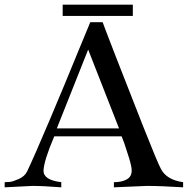

<svg xmlns="http://www.w3.org/2000/svg" viewBox="-21 -801 803 821"><path d="M762 0Q667 -6 607 -6L466 0V-22Q501 -22 522 -34.5Q543 -47 542 -73Q542 -89 531 -125Q520 -161 510 -190L499 -218H211Q167 -115 165 -71Q165 -31 241 -22V0Q165 -6 117 -6L-1 0V-22Q7 -22 20 -23Q33 -24 59 -35.5Q85 -47 95 -68Q125 -131 192.5 -290.5Q260 -450 312 -578L365 -706H418Q418 -704 474 -559.5Q530 -415 592 -258.5Q654 -102 667 -79Q691 -32 762 -22ZM488 -252 356 -589 222 -252ZM547 -733H247V-781H547Z"/></svg>

Font: GFS Artemisia
Style: Regular
Weight: 400
Designer: Takis Katsoulidis and George D. Matthiopoulos
Foundry: Takis Katsoulidis and George D. Matthiopoulos
Version: Version 1.0